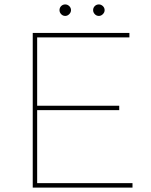

<svg xmlns="http://www.w3.org/2000/svg" viewBox="-20 -848 684 868"><path d="M565 -699V-679H148V-370H519V-350H148V-20H579V0H128V-699ZM301 -802Q301 -792 293 -784Q285 -776 275 -776Q264 -776 256.5 -784Q249 -792 249 -802Q249 -813 256.5 -820.5Q264 -828 275 -828Q285 -828 293 -820.5Q301 -813 301 -802ZM453 -802Q453 -792 445 -784Q437 -776 427 -776Q416 -776 408.5 -784Q401 -792 401 -802Q401 -813 408.5 -820.5Q416 -828 427 -828Q437 -828 445 -820.5Q453 -813 453 -802Z"/></svg>

Font: Montserrat-Arabic Thin
Style: Regular
Weight: 250
Designer: Mohamed Gaber
Foundry: Kief Type Foundry
Version: Version 5.008